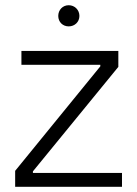

<svg xmlns="http://www.w3.org/2000/svg" viewBox="-20 -715 525 735"><path d="M243 -614C266 -614 284 -631 284 -654C284 -677 266 -695 243 -695C220 -695 203 -677 203 -654C203 -631 220 -614 243 -614ZM38 0H447V-53H106V-59L433 -459V-520H62V-467H364V-461L38 -61Z"/></svg>

Font: Fixel Text Light
Style: Regular
Weight: 300
Width: 4
Designer: AlfaBravo + MacPaw
Foundry: Kyrylo Tkachov, Marchela Mozhyna, Serhii Makarenko, Maria Weinstein, Zakhar Kryvoshyya
Version: Version 1.211